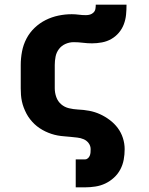

<svg xmlns="http://www.w3.org/2000/svg" viewBox="-20 -589 640 824"><path d="M305 215V95H345Q352 95 357.5 90Q363 85 365.5 78.5Q368 72 368.5 65Q369 58 369 51Q369 37 360.5 25.5Q352 14 339 8.5Q326 3 312 1.5Q298 0 284 -1.5Q270 -3 256 -4Q242 -5 228 -7.5Q214 -10 200.5 -14.5Q187 -19 174.5 -25Q162 -31 150 -39Q138 -47 128 -56.5Q118 -66 109 -77.5Q100 -89 93.5 -101.5Q87 -114 82 -127Q77 -140 74 -154Q71 -168 70 -182Q69 -196 69 -210V-310Q69 -339 74.5 -368Q80 -397 93.5 -423Q107 -449 128.5 -469.5Q150 -490 176 -503Q202 -516 230.5 -522Q259 -528 288 -528Q303 -528 318 -526Q333 -524 349 -524Q358 -524 366.5 -526.5Q375 -529 381.5 -535.5Q388 -542 389.5 -551Q391 -560 391 -569H523Q523 -547 521 -526Q519 -505 511.5 -485Q504 -465 490 -448.5Q476 -432 457.5 -421.5Q439 -411 417.5 -407Q396 -403 375 -403Q355 -403 335.5 -405.5Q316 -408 296 -408Q278 -408 261 -400.5Q244 -393 233 -378.5Q222 -364 218.5 -346Q215 -328 215 -310V-210Q215 -191 221.5 -172.5Q228 -154 242.5 -141.5Q257 -129 276 -124.5Q295 -120 314 -119Q339 -118 363 -113.5Q387 -109 409 -99Q431 -89 451 -74Q471 -59 485.5 -39.5Q500 -20 507.5 3.5Q515 27 515 51Q515 74 511 96Q507 118 496.5 138Q486 158 469 173.5Q452 189 432 198.5Q412 208 389.5 211.5Q367 215 345 215Z"/></svg>

Font: Iosevka Aile Heavy
Style: Regular
Weight: 900
Designer: Belleve Invis
Foundry: Belleve Invis
Version: Version 31.1.0; ttfautohint (v1.8.4)